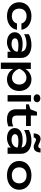

<svg xmlns="http://www.w3.org/2000/svg" viewBox="1820 -2666 1011 4692"><g transform="rotate(90 2326.0 -320.5)"><path d="M553 -229C537 -153 467 -104 374 -104C263 -104 191 -171 191 -284C191 -397 263 -464 374 -464C466 -464 536 -417 553 -338H708C689 -484 552 -583 374 -583C173 -583 35 -461 35 -284C35 -107 173 15 374 15C552 15 689 -84 708 -229Z M1244 0H1397V-325C1397 -501 1260 -583 1081 -583C983 -583 899 -564 816 -520V-404C887 -444 971 -462 1046 -462C1171 -462 1235 -416 1243 -337C1187 -362 1116 -367 1056 -367C1042 -367 1028 -367 1013 -366C873 -359 768 -294 768 -175C768 -58 873 15 1013 15C1115 15 1196 -30 1244 -79ZM1244 -243C1244 -146 1143 -96 1055 -96C970 -96 917 -131 917 -182C917 -262 1041 -265 1098 -265C1155 -265 1214 -259 1244 -243Z M1510 165H1665V-136C1721 -42 1811 15 1921 15C2088 15 2204 -106 2204 -284C2204 -462 2088 -583 1921 -583C1812 -583 1721 -527 1665 -433V-568H1510ZM2047 -284C2047 -180 1978 -107 1880 -107C1781 -107 1698 -180 1660 -284C1698 -387 1781 -461 1880 -461C1978 -461 2047 -387 2047 -284Z M2306 0H2461V-573H2306ZM2383 -636C2440 -636 2479 -669 2479 -719C2479 -768 2440 -801 2383 -801C2326 -801 2286 -768 2286 -719C2286 -669 2326 -636 2383 -636Z M2650 -451V-209C2650 -75 2722 15 2896 15C2964 15 3033 -3 3070 -20V-142C3030 -121 2988 -109 2930 -109C2839 -109 2804 -140 2804 -231V-451H3060V-568H2804V-718H2715L2650 -556L2530 -520V-451Z M3586 0H3739V-325C3739 -501 3602 -583 3423 -583C3325 -583 3241 -564 3158 -520V-404C3229 -444 3313 -462 3388 -462C3513 -462 3577 -416 3585 -337C3529 -362 3458 -367 3398 -367C3384 -367 3370 -367 3355 -366C3215 -359 3110 -294 3110 -175C3110 -58 3215 15 3355 15C3457 15 3538 -30 3586 -79ZM3340 -638C3345 -674 3366 -694 3395 -694C3438 -694 3501 -638 3572 -638C3660 -638 3703 -706 3708 -805H3607C3602 -771 3582 -750 3553 -750C3509 -750 3446 -806 3375 -806C3290 -806 3245 -741 3239 -638ZM3586 -243C3586 -146 3485 -96 3397 -96C3312 -96 3259 -131 3259 -182C3259 -262 3383 -265 3440 -265C3497 -265 3556 -259 3586 -243Z M4266 15C4476 15 4618 -106 4618 -284C4618 -462 4476 -583 4266 -583C4055 -583 3914 -462 3914 -284C3914 -106 4055 15 4266 15ZM4266 -104C4145 -104 4070 -173 4070 -284C4070 -394 4145 -464 4266 -464C4386 -464 4461 -394 4461 -284C4461 -173 4386 -104 4266 -104Z"/></g></svg>

Font: Bounded Med
Style: Regular
Weight: 500
Designer: Vlad Churkin
Version: Version 3.0